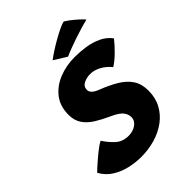

<svg xmlns="http://www.w3.org/2000/svg" viewBox="-260 -984 1113 1113"><g transform="rotate(-45 296.0 -428.0)"><path d="M232.5 8.5Q186.5 8.5 139 -2.2Q91.5 -13 51 -38.2Q10.5 -63.5 -14 -107.5Q-9.5 -113 8.5 -129.2Q26.5 -145.5 50 -165.5Q73.5 -185.5 95.8 -202.2Q118 -219 131.5 -225Q157.5 -185 188.5 -157.5Q219.5 -130 267 -130Q303 -130 329 -148.5Q355 -167 355 -196Q355 -218.5 339 -240Q323 -261.5 273 -284Q225 -305.5 187 -329.2Q149 -353 127.5 -384.8Q106 -416.5 106 -462.5Q106 -532 142 -579Q178 -626 237.8 -650.2Q297.5 -674.5 367.5 -674.5Q412 -674.5 457 -667.8Q502 -661 541 -642.8Q580 -624.5 606 -590Q580.5 -557.5 546.2 -524.2Q512 -491 485 -475Q460 -506 427.2 -523.8Q394.5 -541.5 362 -541.5Q332.5 -541.5 308 -529Q283.5 -516.5 283.5 -489Q283.5 -459 337 -439Q395 -416.5 439.5 -390Q484 -363.5 508.8 -326.5Q533.5 -289.5 533.5 -234.5Q533.5 -175.5 509 -130.2Q484.5 -85 442.2 -54Q400 -23 345.8 -7.2Q291.5 8.5 232.5 8.5ZM469 -865Q493.5 -850 515.2 -832Q537 -814 551.8 -799.5Q566.5 -785 570 -779.5Q547.5 -774.5 515.5 -765Q483.5 -755.5 449.5 -744Q415.5 -732.5 387 -721.5Q358.5 -710.5 343 -703L264.5 -751.5Q284 -766.5 313.5 -785.5Q343 -804.5 374.2 -822Q405.5 -839.5 431.2 -851.5Q457 -863.5 469 -865Z"/></g></svg>

Font: Grandstander ExtraBold
Style: Italic
Weight: 800
Italic angle: -15°
Designer: Tyler Finck
Foundry: Etcetera Type Co
Version: Version 1.200; ttfautohint (v1.8.3)